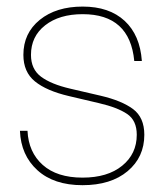

<svg xmlns="http://www.w3.org/2000/svg" viewBox="-20 -542 487 569"><path d="M224.6 6.8Q139.6 6.8 90.8 -37.6Q42 -82 39.1 -154.3H61.5Q64.5 -90.8 106.7 -53.2Q148.9 -15.6 224.6 -15.6Q298.8 -15.6 342 -50.8Q385.3 -85.9 385.3 -142.6Q385.3 -185.1 356.7 -204.3Q328.1 -223.6 273.4 -236.3L184.1 -257.3Q117.7 -272.9 83.5 -300.8Q49.3 -328.6 49.3 -379.4Q49.3 -443.8 97.9 -483.2Q146.5 -522.5 225.1 -522.5Q303.7 -522.5 349.4 -480.2Q395 -438 400.4 -361.3H377.9Q364.7 -500 225.1 -500Q155.8 -500 113.8 -467Q71.8 -434.1 71.8 -379.4Q71.8 -336.9 101.6 -314.7Q131.3 -292.5 188 -279.3L278.3 -258.3Q340.8 -243.7 374.3 -218.8Q407.7 -193.8 407.7 -142.6Q407.7 -76.2 358.2 -34.7Q308.6 6.8 224.6 6.8Z"/></svg>

Font: Inter Display Thin
Style: Regular
Weight: 100
Designer: Rasmus Andersson
Foundry: rsms
Version: Version 4.000;git-a52131595